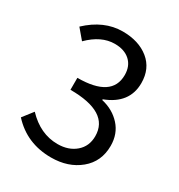

<svg xmlns="http://www.w3.org/2000/svg" viewBox="-160 -757 816 876"><g transform="rotate(30 248.5 -319.0)"><path d="M26 -78 68 -132Q140 -56 231 -56Q289 -56 326 -88Q363 -120 363 -173Q363 -300 159 -300V-363Q340 -363 340 -482Q340 -529 310.5 -556Q281 -583 230 -583Q159 -583 94 -518L50 -570Q135 -650 233 -650Q318 -650 371 -607Q424 -564 424 -488Q424 -380 308 -336V-332Q369 -318 407.5 -275.5Q446 -233 446 -170Q446 -87 386 -37.5Q326 12 236 12Q108 12 26 -78Z"/></g></svg>

Font: RibengUni
Style: Regular
Weight: 400
Designer: (1) Dr. Andrew Glass (Senior Program Manager at Microsoft Corporation)
(2) Bivuti Chakma (Chakma Font Designer & Keyboar
Foundry: Bivuti Chakma
Version: Version 2.2022; Updated on: 03 June 2022; Friday